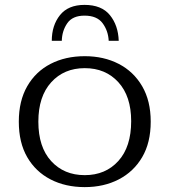

<svg xmlns="http://www.w3.org/2000/svg" viewBox="-20 -754 694 786"><path d="M192 -587Q192 -650 225.5 -692Q259 -734 326 -734Q396 -734 430 -692Q464 -650 466 -587H425Q423 -628 400 -659Q377 -690 326 -690Q277 -690 255.5 -659Q234 -628 233 -587ZM327 12Q248 12 187 -19.5Q126 -51 91.5 -110.5Q57 -170 57 -256Q57 -341 91.5 -401Q126 -461 187 -492.5Q248 -524 327 -524Q405 -524 466 -492.5Q527 -461 562 -401Q597 -341 597 -256Q597 -170 562 -110.5Q527 -51 466 -19.5Q405 12 327 12ZM327 -37Q412 -37 464.5 -95Q517 -153 517 -258Q517 -360 464.5 -417.5Q412 -475 327 -475Q242 -475 189.5 -417Q137 -359 137 -256Q137 -152 189.5 -94.5Q242 -37 327 -37Z"/></svg>

Font: Montagu Slab 16pt Light
Style: Regular
Weight: 300
Designer: Florian Karsten
Foundry: Florian Karsten
Version: Version 1.000; ttfautohint (v1.8.3)